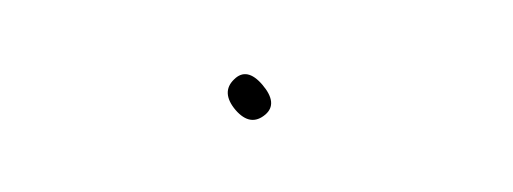

<svg xmlns="http://www.w3.org/2000/svg" viewBox="-20 -52 139 52"><path d="M43.4 -30.5C41 -28.2 41.1 -25.4 43.8 -22.2C46.5 -19.1 49.2 -18.7 51.9 -21C54.2 -23 53.9 -25.7 51.1 -29C48.3 -32.3 45.7 -32.8 43.4 -30.5Z"/></svg>

Font: Proton
Style: LitCndIt
Weight: 500
Version: Version 1.017